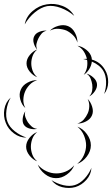

<svg xmlns="http://www.w3.org/2000/svg" viewBox="-89 -850 566 970"><path d="M36 -727Q43 -766 75.5 -794Q108 -822 147 -828Q187 -835 226.5 -820Q266 -805 286 -770Q256 -796 218.5 -810Q181 -824 149 -819Q118 -813 87 -787.5Q56 -762 36 -727ZM163 -695Q179 -712 206 -719.5Q233 -727 255 -718Q277 -709 290 -684Q303 -659 302 -635Q295 -658 279 -673Q263 -688 246 -696Q228 -703 206 -704.5Q184 -706 163 -695ZM99 -600Q87 -612 81.5 -632Q76 -652 84 -667Q91 -682 110.5 -689.5Q130 -697 147 -695Q130 -691 120.5 -679.5Q111 -668 105 -656Q99 -644 95.5 -629.5Q92 -615 99 -600ZM331 -552Q341 -553 350 -553Q346 -571 334.5 -589.5Q323 -608 302 -619Q325 -616 347 -598.5Q369 -581 374 -558Q374 -554 375 -549Q418 -537 441 -498Q458 -470 457.5 -435Q457 -400 437 -375Q448 -406 447 -438Q446 -470 433 -492Q416 -521 375 -539Q373 -519 361.5 -500.5Q350 -482 334 -472Q347 -490 350.5 -509.5Q354 -529 351 -547Q341 -550 331 -552ZM99 -460Q78 -468 61.5 -488Q45 -508 45 -530Q45 -552 61.5 -572Q78 -592 99 -600Q82 -585 75.5 -566.5Q69 -548 69 -530Q69 -512 75.5 -493.5Q82 -475 99 -460ZM348 -478Q365 -474 382 -459Q399 -444 401 -426Q403 -408 390.5 -389.5Q378 -371 362 -363Q374 -376 376.5 -392Q379 -408 377 -423Q375 -437 369 -452.5Q363 -468 348 -478ZM39 -304Q21 -320 13.5 -347.5Q6 -375 16 -397Q25 -419 50 -432.5Q75 -446 99 -445Q76 -438 60.5 -421.5Q45 -405 38 -388Q30 -370 29 -347.5Q28 -325 39 -304ZM45 -155Q11 -154 -18.5 -176Q-48 -198 -60 -230Q-73 -262 -67 -298Q-61 -334 -35 -357Q-52 -327 -56.5 -293Q-61 -259 -51 -234Q-41 -208 -14.5 -187Q12 -166 45 -155ZM354 -350Q369 -335 376.5 -311Q384 -287 376 -268Q368 -248 345.5 -236.5Q323 -225 302 -226Q322 -232 334.5 -246.5Q347 -261 354 -277Q361 -292 362 -311.5Q363 -331 354 -350ZM99 -199Q83 -195 62.5 -200Q42 -205 32 -219Q23 -233 26 -253.5Q29 -274 39 -288Q34 -272 39.5 -257.5Q45 -243 52 -232Q60 -221 71 -211Q82 -201 99 -199ZM302 -210Q330 -200 350 -172.5Q370 -145 370 -116Q370 -86 349.5 -59Q329 -32 301 -22Q324 -41 335 -66.5Q346 -92 346 -116Q346 -139 335.5 -165Q325 -191 302 -210ZM99 -35Q77 -43 60 -64.5Q43 -86 43 -109Q43 -132 60 -153.5Q77 -175 99 -183Q81 -168 74 -148Q67 -128 67 -109Q67 -90 74 -70Q81 -50 99 -35ZM286 -15Q276 12 249 31.5Q222 51 193 50Q164 50 138 29.5Q112 9 102 -18Q121 4 145.5 15Q170 26 193 26Q217 27 242 17Q267 7 286 -15ZM373 -2Q371 32 347.5 58.5Q324 85 292 95Q260 104 225.5 95.5Q191 87 171 60Q199 78 231 85.5Q263 93 289 85Q315 77 337.5 53Q360 29 373 -2Z"/></svg>

Font: Rubik Puddles
Style: Regular
Weight: 400
Designer: Hubert and Fischer, NaN
Foundry: Hubert and Fischer, NaN
Version: Version 2.200